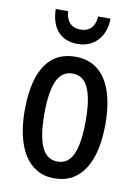

<svg xmlns="http://www.w3.org/2000/svg" viewBox="-85 -803 623 869"><g transform="rotate(10 226.0 -368.0)"><path d="M411.6 -270Q411.6 -208.5 400.6 -157.2Q389.6 -106 366.9 -68.6Q344.2 -31.2 309.1 -10.7Q273.9 9.8 225.1 9.8Q179.2 9.8 144.5 -10.5Q109.9 -30.8 86.9 -67.9Q64 -105 52.5 -156.5Q41 -208 41 -270Q41 -357.4 60.8 -419.7Q80.6 -481.9 121.6 -515.4Q162.6 -548.8 227.1 -548.8Q285.6 -548.8 326.9 -517.1Q368.2 -485.4 389.9 -423.3Q411.6 -361.3 411.6 -270ZM131.3 -269.5Q131.3 -203.1 141.4 -158Q151.4 -112.8 172.6 -90.1Q193.8 -67.4 227.1 -67.4Q259.8 -67.4 280.5 -89.6Q301.3 -111.8 311.3 -157Q321.3 -202.1 321.3 -270Q321.3 -336.9 311.3 -381.8Q301.3 -426.8 280.5 -449.2Q259.8 -471.7 226.6 -471.7Q176.3 -471.7 153.8 -421.4Q131.3 -371.1 131.3 -269.5ZM351.6 -746.1Q351.1 -703.1 334.7 -672.1Q318.4 -641.1 289.8 -624.3Q261.2 -607.4 223.6 -607.4Q168 -607.4 134.8 -642.1Q101.6 -676.8 99.6 -746.1H156.2Q158.7 -722.2 167 -706.1Q175.3 -689.9 190.2 -681.9Q205.1 -673.8 225.6 -673.8Q245.6 -673.8 260.5 -681.6Q275.4 -689.5 284.2 -705.6Q293 -721.7 294.9 -746.1Z"/></g></svg>

Font: Open Sans Condensed Medium
Style: Regular
Weight: 500
Width: 3
Designer: Monotype Design Team
Foundry: Monotype Imaging Inc.
Version: Version 3.000